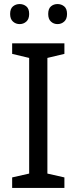

<svg xmlns="http://www.w3.org/2000/svg" viewBox="-20 -928 379 948"><path d="M298 0H40V-52L124 -71V-642L40 -662V-714H298V-662L214 -642V-71L298 -52ZM30 -859Q30 -885 44 -896.5Q58 -908 77 -908Q96 -908 110 -896.5Q124 -885 124 -859Q124 -834 110 -821.5Q96 -809 77 -809Q58 -809 44 -821.5Q30 -834 30 -859ZM218 -859Q218 -885 231.5 -896.5Q245 -908 264 -908Q283 -908 297 -896.5Q311 -885 311 -859Q311 -834 297 -821.5Q283 -809 264 -809Q245 -809 231.5 -821.5Q218 -834 218 -859Z"/></svg>

Font: Noto Sans Tagalog
Style: Regular
Weight: 400
Designer: Monotype Design Team
Foundry: Monotype Imaging Inc.
Version: Version 2.001; ttfautohint (v1.8.4.7-5d5b)